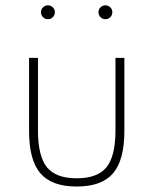

<svg xmlns="http://www.w3.org/2000/svg" viewBox="-20 -681 572 716"><path d="M88.4 -192.4V-465.3H121.6V-194.8Q121.6 -98.6 155 -57.4Q188.5 -16.1 266.1 -16.1Q343.8 -16.1 377.2 -57.4Q410.6 -98.6 410.6 -194.8V-465.3H443.8V-192.4Q443.8 -84 401.6 -34.7Q359.4 14.6 266.1 14.6Q172.9 14.6 130.6 -34.7Q88.4 -84 88.4 -192.4ZM391.4 -616.9Q383.8 -609.4 373 -609.4Q362.3 -609.4 354.7 -616.9Q347.2 -624.5 347.2 -635.3Q347.2 -646 354.7 -653.6Q362.3 -661.1 373 -661.1Q383.8 -661.1 391.4 -653.6Q398.9 -646 398.9 -635.3Q398.9 -624.5 391.4 -616.9ZM140.4 -616.9Q132.8 -624.5 132.8 -635.3Q132.8 -646 140.4 -653.6Q147.9 -661.1 158.7 -661.1Q169.4 -661.1 177 -653.6Q184.6 -646 184.6 -635.3Q184.6 -624.5 177 -616.9Q169.4 -609.4 158.7 -609.4Q147.9 -609.4 140.4 -616.9Z"/></svg>

Font: Spartan MB ExtLt
Style: Regular
Weight: 200
Designer: Matt Bailey, Mirko Velimirovic
Foundry: Matt Bailey
Version: Version 1.005